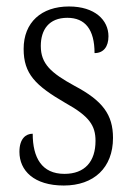

<svg xmlns="http://www.w3.org/2000/svg" viewBox="-20 -563 407 593"><path d="M177 10C270 10 329 -45 329 -137C329 -209 297 -252 210 -298C137 -338 106 -366 106 -421C106 -471 131 -508 188 -508C243 -508 272 -472 272 -399C300 -399 315 -419 315 -451C315 -501 273 -543 193 -543C108 -543 53 -494 53 -412C53 -335 89 -299 182 -245C256 -204 275 -175 275 -128C275 -64 242 -26 179 -26C109 -26 81 -76 81 -150C60 -150 40 -135 40 -94C40 -36 85 10 177 10Z"/></svg>

Font: Noto Serif Georgian Condensed Light
Style: Regular
Weight: 300
Width: 3
Designer: Monotype Design Team, Akaki Razmadze
Foundry: Google LLC
Version: Version 2.003